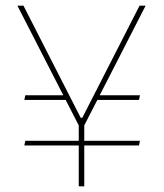

<svg xmlns="http://www.w3.org/2000/svg" viewBox="-20 -659 580 679"><path d="M471.5 -305.5H319L327.5 -322H475ZM66 -144.5 69.5 -161H475L471.5 -144.5ZM69.5 -322H211L220 -305.5H66ZM277 -213.5H259.5L41.5 -639H63L210 -351L265.5 -242.5H271L326.5 -351L473.5 -639H495ZM278 0H258.5V-235.5H278Z"/></svg>

Font: Anek Devanagari Thin
Style: Regular
Weight: 250
Designer: Kailash Malviya (Devanagari) & Yesha Goshar (Latin)
Foundry: Ek Type
Version: Version 1.003